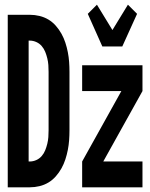

<svg xmlns="http://www.w3.org/2000/svg" viewBox="-20 -798 640 818"><path d="M13 0V-735H107Q128 -735 148.5 -730Q169 -725 186.5 -714.5Q204 -704 218 -688Q232 -672 242 -654Q252 -636 258.5 -616Q265 -596 269 -575.5Q273 -555 274.5 -534Q276 -513 276 -492V-243Q276 -222 274.5 -201Q273 -180 269 -159.5Q265 -139 258.5 -119Q252 -99 242 -81Q232 -63 218 -47Q204 -31 186.5 -20.5Q169 -10 148.5 -5Q128 0 107 0ZM102 -110H107Q121 -110 134.5 -116Q148 -122 157.5 -133Q167 -144 172.5 -157.5Q178 -171 181.5 -185.5Q185 -200 186 -214Q187 -228 187 -243V-492Q187 -507 186 -521Q185 -535 181.5 -549.5Q178 -564 172.5 -577.5Q167 -591 157.5 -602Q148 -613 134.5 -619Q121 -625 107 -625H102ZM416 -600 354 -739 393 -778 459 -670 525 -778 564 -739 501 -600ZM330 0V-110L497 -410H330V-520H587V-410L420 -110H587V0Z"/></svg>

Font: Iosevka Extrabold Extended
Style: Regular
Weight: 800
Width: 7
Monospace: yes
Designer: Belleve Invis
Foundry: Belleve Invis
Version: Version 32.5.0; ttfautohint (v1.8.4)